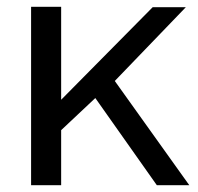

<svg xmlns="http://www.w3.org/2000/svg" viewBox="-20 -542 579 562"><path d="M439 0 259 -255 159 -161V0H71V-522H159V-250L427 -521H524L316 -305L534 0Z"/></svg>

Font: IngvarSans
Style: Regular
Weight: 500
Version: Version 3.000